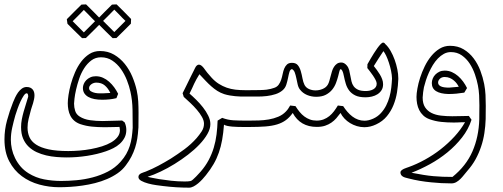

<svg xmlns="http://www.w3.org/2000/svg" viewBox="-20 -593 2308 881"><path d="M614.7 -2.9Q613.3 21.5 609.9 43Q606.4 64.5 599.9 85Q593.3 105.5 583 125.5Q572.8 145.5 557.1 166Q542 186.5 519.8 201.9Q497.6 217.3 471.4 228.5Q445.3 239.7 416.3 247.1Q387.2 254.4 358.4 258.5Q329.6 262.7 302.2 264.4Q274.9 266.1 251.5 266.1Q205.6 266.1 160.6 253.9Q115.7 241.7 80.1 215.3Q44.4 189 22.5 147.2Q0.5 105.5 0.5 46.4Q0.5 2.4 12.2 -40.5Q23.9 -83.5 39.6 -123Q43.5 -132.8 49.3 -145.3Q55.2 -157.7 62.7 -168.5Q70.3 -179.2 80.3 -186.5Q90.3 -193.8 102.5 -193.8Q112.8 -193.8 119.6 -190.4Q126.5 -187 130.6 -181.6Q134.8 -176.3 136.5 -169.4Q138.2 -162.6 138.2 -155.8Q138.2 -147 136.2 -137.5Q134.3 -127.9 131.6 -119.1Q128.9 -110.4 126.2 -102.5Q123.5 -94.7 122.1 -89.4Q116.2 -67.4 111.3 -47.6Q106.4 -27.8 106.4 -7.3Q106.4 16.6 115.2 36.4Q124 56.2 145.5 70.3Q167 84.5 203.1 92.3Q239.3 100.1 293.5 100.1Q317.9 100.1 344.7 97.9Q371.6 95.7 397.9 90.8Q424.3 85.9 448.2 78.4Q472.2 70.8 490.5 60.1Q508.8 49.3 519.5 35.4Q530.3 21.5 530.3 3.9L528.3 -11.7H533.2Q534.2 -11.7 534.7 -11.2Q534.7 -10.7 524.9 -10.5Q515.1 -10.3 502.2 -10Q489.3 -9.8 476.3 -9.5Q463.4 -9.3 457 -9.3Q429.2 -9.3 402.1 -12Q375 -14.6 348.6 -23.4Q332 -29.3 320.8 -39.1Q309.6 -48.8 303 -61.8Q296.4 -74.7 293.7 -89.6Q291 -104.5 291 -119.6Q291 -134.3 294.4 -157.5Q297.9 -180.7 305.2 -207.3Q312.5 -233.9 324.2 -261Q335.9 -288.1 352.3 -309.8Q368.7 -331.5 390.1 -345.2Q411.6 -358.9 439 -358.9Q475.1 -358.9 503.4 -342.3Q531.7 -325.7 552.7 -299.6Q573.7 -273.4 587.2 -241.2Q600.6 -209 607.4 -178.2Q612.8 -153.3 614.3 -127.7Q615.7 -102.1 615.7 -76.2Q615.7 -59.1 615.5 -42Q615.2 -24.9 615.2 -7.8ZM588.9 -6.3Q588.9 -46.9 588.1 -89.6Q587.4 -132.3 578.6 -171.9Q573.2 -197.3 562.3 -225.1Q551.3 -252.9 534.7 -276.4Q518.1 -299.8 495.4 -314.9Q472.7 -330.1 443.4 -330.1Q418 -330.1 398.9 -315.7Q379.9 -301.3 366 -279.5Q352.1 -257.8 343.3 -231.7Q334.5 -205.6 329.1 -181.9Q323.7 -158.2 321.8 -140.6Q319.8 -123 319.8 -117.7Q319.8 -100.1 325 -84Q330.1 -67.9 345.7 -58.1Q365.7 -45.4 393.3 -41.5Q420.9 -37.6 450.7 -37.6Q474.6 -37.6 497.8 -38.8Q521 -40 540.5 -40Q543 -37.6 545.9 -35.9Q548.8 -34.2 551.8 -31.7Q559.6 -15.1 559.6 2.9Q559.6 23.4 551.3 39.1Q543 54.7 529.8 66.7Q516.6 78.6 500 86.9Q483.4 95.2 466.3 101.1Q427.2 114.7 379.9 122.1Q332.5 129.4 286.1 129.4Q263.7 129.4 239.5 127.4Q215.3 125.5 192.1 120.1Q168.9 114.7 147.9 105Q127 95.2 111.1 79.8Q95.2 64.5 85.9 42.5Q76.7 20.5 76.7 -9.8Q76.7 -27.3 80.1 -45.2Q83.5 -63 88.4 -80.3Q93.3 -97.7 98.9 -115Q104.5 -132.3 109.4 -149.4Q109.4 -165 102.5 -165Q96.2 -165 88.6 -153.8Q81.1 -142.6 73.7 -126.7Q66.4 -110.8 60.3 -93.5Q54.2 -76.2 50.3 -63.5Q42 -34.2 35.9 -6.6Q29.8 21 29.8 48.8Q29.8 68.8 34.4 90.3Q39.1 111.8 49.1 132.3Q59.1 152.8 74.2 170.7Q89.4 188.5 110.4 201.7Q144 222.7 182.6 230Q221.2 237.3 260.7 237.3Q293.9 237.3 331.3 233.9Q368.7 230.5 405.3 220.9Q441.9 211.4 475.1 194.3Q508.3 177.2 533.2 149.4Q549.3 131.3 559.3 113.5Q569.3 95.7 575.4 76.7Q581.5 57.6 584.5 37.1Q587.4 16.6 588.9 -6.3ZM486.3 -166.5Q476.1 -188 460.9 -200.9Q445.8 -213.9 421.4 -213.9Q416.5 -213.9 410.6 -212.2Q404.8 -210.4 399.9 -207Q395 -203.6 391.8 -199Q388.7 -194.3 388.7 -189Q388.7 -179.2 397.2 -174.1Q405.8 -168.9 416.5 -166.7Q427.2 -164.6 437.3 -164.6Q447.3 -164.6 450.7 -164.6ZM514.2 -142.6Q498.5 -138.7 482.2 -137Q465.8 -135.3 449.2 -135.3Q429.7 -135.3 413.3 -138.4Q397 -141.6 385.3 -148.2Q373.5 -154.8 366.9 -165Q360.4 -175.3 360.4 -189.5Q360.4 -198.2 364.3 -207.8Q368.2 -217.3 375.7 -225.1Q383.3 -232.9 394.3 -238Q405.3 -243.2 419.4 -243.2Q437 -243.2 452.4 -236.3Q467.8 -229.5 480.7 -218Q493.7 -206.5 504.2 -192.1Q514.6 -177.7 522 -162.6ZM580.6 -484.4Q564 -467.8 547.6 -451.4Q531.2 -435.1 514.2 -418.5Q509.8 -418.5 505.4 -418.2Q501 -418 496.6 -418Q479.5 -434.6 463.1 -450.9Q446.8 -467.3 430.2 -483.9Q429.2 -489.3 428.7 -494.4Q428.2 -499.5 427.2 -504.9Q443.8 -522 460.4 -538.6Q477.1 -555.2 493.7 -571.8Q499 -572.3 504.4 -572.5Q509.8 -572.8 515.1 -572.8Q532.2 -556.2 548.6 -539.6Q564.9 -522.9 581.5 -505.9ZM555.7 -497.1Q547.9 -504.4 541.7 -510.7Q535.6 -517.1 530 -522.9Q524.4 -528.8 518.3 -534.9Q512.2 -541 504.4 -548.8Q491.7 -535.6 478.8 -522.7Q465.8 -509.8 453.1 -497.1Q465.8 -484.4 478.8 -471.4Q491.7 -458.5 504.4 -445.8ZM440.4 -484.4Q423.8 -467.8 407.5 -451.4Q391.1 -435.1 374 -418.5Q369.6 -418.5 365.2 -418.2Q360.8 -418 356.4 -418Q339.4 -434.6 322.8 -450.9Q306.2 -467.3 289.6 -483.9Q288.6 -489.3 288.1 -494.4Q287.6 -499.5 286.6 -504.9Q303.7 -522 320.1 -538.6Q336.4 -555.2 353.5 -571.8Q358.9 -572.3 364.3 -572.5Q369.6 -572.8 375 -572.8Q392.1 -556.2 408.4 -539.6Q424.8 -522.9 441.4 -505.9ZM416 -495.6Q408.2 -502.9 402.1 -509.3Q396 -515.6 390.4 -521.5Q384.8 -527.3 378.7 -533.4Q372.6 -539.6 364.7 -547.4Q352.1 -534.2 339.1 -521.2Q326.2 -508.3 313.5 -495.6Q326.2 -482.9 339.1 -470Q352.1 -457 364.7 -444.3Z M1104.5 -149.9Q1095.2 -149.9 1083.7 -150.1Q1072.3 -150.4 1059.8 -151.6Q1047.4 -152.8 1034.4 -155Q1021.5 -157.2 1008.8 -161.1Q991.2 -167 977.1 -176Q962.9 -185.1 949.7 -196.8Q936.5 -208.5 923.3 -222.4Q910.2 -236.3 895 -252.4Q887.2 -239.7 881.3 -229.2Q875.5 -218.8 870.8 -208.7Q866.2 -198.7 861.3 -187.7Q856.4 -176.8 849.6 -163.6Q863.8 -151.4 880.4 -135Q897 -118.7 911.4 -100.3Q925.8 -82 935.5 -62.3Q945.3 -42.5 945.3 -23.4Q945.3 -2 931.6 22Q918 45.9 895.3 69.8Q872.6 93.8 842.8 116.7Q813 139.6 781 159.4Q749 179.2 717 194.3Q685.1 209.5 657.2 218.3Q656.7 218.3 671.6 221.7Q686.5 225.1 710.7 229Q734.9 232.9 765.4 236.3Q795.9 239.7 827.1 239.7Q835 239.7 841.8 239.3Q848.6 238.8 854 237.8Q857.9 237.3 865.2 231Q872.6 224.6 879.9 217Q887.2 209.5 893.3 202.6Q899.4 195.8 900.9 194.3Q922.9 168.9 937.5 141.4Q952.1 113.8 960.9 84.5Q969.7 55.2 973.6 23.9Q977.5 -7.3 978.5 -39.6Q983.9 -43 989 -45.9Q994.1 -48.8 999.5 -52.2Q1024.9 -42.5 1051.3 -41Q1077.6 -39.6 1104.5 -39.6H1119.1Q1126.5 -39.6 1130.1 -34.9Q1133.8 -30.3 1133.8 -24.9Q1133.8 -19.5 1130.1 -14.9Q1126.5 -10.3 1119.1 -10.3H1104.5Q1089.8 -10.3 1074.5 -10.5Q1059.1 -10.7 1045.9 -12Q1032.7 -13.2 1022.7 -15.4Q1012.7 -17.6 1007.8 -21Q1004.9 17.6 999.3 48.8Q993.7 80.1 984.1 107.4Q974.6 134.8 960.2 159.7Q945.8 184.6 924.8 210.9Q918 219.7 908.7 229.7Q899.4 239.7 889.2 248.3Q878.9 256.8 868.2 262.5Q857.4 268.1 847.7 268.1Q788.6 268.1 729 260.7Q716.8 259.3 697.5 256.6Q678.2 253.9 659.9 249Q641.6 244.1 628.4 236.8Q615.2 229.5 615.2 219.2Q615.2 212.9 618.7 209Q622.1 205.1 627.2 202.4Q632.3 199.7 638.2 198Q644 196.3 648.9 194.3Q679.2 182.1 707.5 167Q735.8 151.9 763.7 134.8Q795.4 114.7 826.4 91.8Q857.4 68.8 882.3 40.5Q894.5 26.4 905.3 10Q916 -6.3 916 -25.4Q916 -40 906.7 -56.4Q897.5 -72.8 883.5 -89.1Q869.6 -105.5 853.3 -120.8Q836.9 -136.2 823.2 -148.4Q821.8 -152.3 820.6 -156.7Q819.3 -161.1 817.9 -165.5Q820.3 -169.9 824.7 -179Q829.1 -188 834.7 -199.2Q840.3 -210.4 846.4 -223.1Q852.5 -235.8 858.2 -247.1Q863.8 -258.3 868.4 -267.3Q873 -276.4 875 -280.8Q878.9 -289.1 883.5 -292.7Q888.2 -296.4 892.6 -296.4Q898.4 -296.4 904.1 -292Q909.7 -287.6 914.6 -281.5Q919.4 -275.4 923.8 -269Q928.2 -262.7 931.6 -258.8L950.7 -236.8Q966.8 -219.2 984.1 -208.3Q1001.5 -197.3 1020.3 -190.7Q1039.1 -184.1 1060.1 -181.6Q1081.1 -179.2 1104.5 -179.2H1119.1Q1126.5 -179.2 1130.1 -174.6Q1133.8 -169.9 1133.8 -164.6Q1133.8 -159.2 1130.1 -154.5Q1126.5 -149.9 1119.1 -149.9Z M1124 -179.2Q1155.3 -179.2 1173.6 -179.7Q1191.9 -180.2 1203.4 -181.6Q1214.8 -183.1 1222.2 -185.1Q1229.5 -187 1238.3 -189.9Q1251.5 -194.3 1258.8 -204.6Q1266.1 -214.8 1270.3 -227.5Q1274.4 -240.2 1277.1 -253.9Q1279.8 -267.6 1284.4 -278.8Q1289.1 -290 1297.1 -297.4Q1305.2 -304.7 1319.8 -304.7Q1337.9 -304.7 1346.7 -293.7Q1355.5 -282.7 1360.1 -266.8Q1364.7 -251 1367.9 -233.4Q1371.1 -215.8 1377.4 -203.1Q1384.3 -190.4 1398.2 -184.3Q1412.1 -178.2 1427.7 -178.2Q1444.8 -178.2 1460.4 -184.8Q1476.1 -191.4 1483.9 -204.1Q1488.3 -211.4 1491.2 -221.7Q1494.1 -231.9 1497.1 -243.4Q1500 -254.9 1503.4 -266.1Q1506.8 -277.3 1512.5 -286.1Q1518.1 -294.9 1526.1 -300.5Q1534.2 -306.2 1546.4 -306.2Q1559.6 -306.2 1571.3 -292.5Q1579.1 -283.2 1582.3 -270.8Q1585.4 -258.3 1587.6 -245.4Q1589.8 -232.4 1592.8 -219.7Q1595.7 -207 1602.8 -197.3Q1609.9 -187.5 1622.8 -181.4Q1635.7 -175.3 1658.2 -175.3Q1667.5 -175.3 1676.5 -177.2Q1685.5 -179.2 1692.6 -183.1Q1699.7 -187 1704.1 -193.4Q1708.5 -199.7 1708.5 -209Q1708.5 -216.3 1703.4 -226.3Q1698.2 -236.3 1691.2 -246.6Q1684.1 -256.8 1677 -266.1Q1669.9 -275.4 1665.5 -280.8Q1665.5 -285.2 1665.8 -289.6Q1666 -293.9 1666 -298.3Q1666.5 -298.8 1670.7 -306.4Q1674.8 -314 1681.4 -325Q1688 -335.9 1695.8 -348.6Q1703.6 -361.3 1711.7 -372.3Q1719.7 -383.3 1726.6 -390.4Q1733.4 -397.5 1737.8 -397.5Q1743.7 -397.5 1747.6 -391.1Q1761.2 -378.9 1772.2 -359.6Q1783.2 -340.3 1791 -318.6Q1798.8 -296.9 1803.2 -274.7Q1807.6 -252.4 1807.6 -234.4V-229.5Q1806.6 -200.7 1801.8 -169.9Q1796.9 -139.2 1785.6 -111.1Q1774.4 -83 1755.1 -59.6Q1735.8 -36.1 1705.6 -22Q1678.7 -9.3 1651.9 -9.3Q1634.3 -9.3 1617.4 -14.4Q1600.6 -19.5 1586.2 -28.3Q1571.8 -37.1 1560.5 -49.1Q1549.3 -61 1542.5 -74.7Q1533.2 -62 1523.2 -50.5Q1513.2 -39.1 1500.5 -30.3Q1487.8 -21.5 1471.7 -16.1Q1455.6 -10.7 1433.6 -10.7Q1357.9 -10.7 1323.2 -74.7Q1309.1 -54.7 1292 -42Q1274.9 -29.3 1251.7 -22.2Q1228.5 -15.1 1197.5 -12.7Q1166.5 -10.3 1124 -10.3H1109.4Q1102.1 -10.3 1098.4 -14.9Q1094.7 -19.5 1094.7 -24.9Q1094.7 -30.3 1098.4 -34.9Q1102.1 -39.6 1109.4 -39.6H1124Q1144 -39.6 1167.2 -40.3Q1190.4 -41 1213.4 -44.9Q1236.3 -48.8 1256.8 -57.4Q1277.3 -65.9 1292 -81.5Q1295.9 -85.4 1298.3 -88.6Q1300.8 -91.8 1302.7 -94.7Q1304.7 -97.7 1306.6 -101.1Q1308.6 -104.5 1311.5 -108.9Q1317.9 -107.9 1323.7 -107.4Q1329.6 -106.9 1335.9 -106Q1344.7 -91.8 1354.7 -79.6Q1364.7 -67.4 1376.5 -58.6Q1388.2 -49.8 1402.1 -44.7Q1416 -39.6 1432.6 -39.6Q1450.7 -39.6 1465.1 -45.2Q1479.5 -50.8 1491.2 -60.3Q1502.9 -69.8 1512.5 -82.5Q1522 -95.2 1530.3 -108.9Q1536.6 -107.9 1542.5 -107.4Q1548.3 -106.9 1554.7 -106Q1563.5 -92.3 1574 -80.1Q1584.5 -67.9 1596.7 -58.6Q1608.9 -49.3 1623 -44.2Q1637.2 -39.1 1652.3 -39.1Q1670.9 -39.1 1691.9 -48.3Q1712.9 -57.6 1728 -74.2Q1742.7 -90.3 1752.2 -109.4Q1761.7 -128.4 1767.3 -148.9Q1772.9 -169.4 1775.4 -190.7Q1777.8 -211.9 1778.8 -232.9Q1778.3 -249 1774.4 -268.1Q1770.5 -287.1 1764.6 -304.9Q1758.8 -322.8 1752 -337.2Q1745.1 -351.6 1739.3 -358.4Q1726.1 -338.9 1716.3 -323.5Q1706.5 -308.1 1695.3 -290Q1702.1 -281.2 1709.5 -271.5Q1716.8 -261.7 1723.1 -251.2Q1729.5 -240.7 1733.6 -229.5Q1737.8 -218.3 1737.8 -206.5Q1737.8 -190.4 1730.7 -179.2Q1723.6 -168 1712.2 -160.6Q1700.7 -153.3 1686.3 -149.9Q1671.9 -146.5 1657.2 -146.5Q1628.4 -146.5 1610.6 -155Q1592.8 -163.6 1582.3 -177.5Q1571.8 -191.4 1566.7 -208.7Q1561.5 -226.1 1558.1 -243.2Q1554.7 -260.7 1550.8 -268.1Q1546.9 -275.4 1543 -275.4Q1539.6 -275.4 1537.4 -266.1Q1535.2 -256.8 1531.5 -242.7Q1527.8 -228.5 1521.7 -212.2Q1515.6 -195.8 1504.2 -181.6Q1492.7 -167.5 1475.1 -158.2Q1457.5 -148.9 1430.7 -148.9Q1408.7 -148.9 1388.9 -157.2Q1369.1 -165.5 1356.4 -182.1Q1349.1 -191.4 1345.9 -205.6Q1342.8 -219.7 1339.8 -233.9Q1336.9 -248 1332.8 -259.8Q1328.6 -271.5 1319.8 -275.9Q1311.5 -274.4 1308.1 -262.9Q1304.7 -251.5 1301.8 -236.1Q1298.8 -220.7 1293.9 -205.1Q1289.1 -189.5 1277.3 -179.2Q1263.2 -167 1244.1 -160.9Q1225.1 -154.8 1204.3 -152.3Q1183.6 -149.9 1162.6 -149.9Q1141.6 -149.9 1124 -149.9H1109.4Q1102.1 -149.9 1098.4 -154.5Q1094.7 -159.2 1094.7 -164.6Q1094.7 -169.9 1098.4 -174.6Q1102.1 -179.2 1109.4 -179.2Z M2085 -194.8Q2082 -201.2 2076.4 -209Q2070.8 -216.8 2062.7 -223.6Q2054.7 -230.5 2044.2 -235.1Q2033.7 -239.7 2020.5 -239.7Q2006.8 -239.7 1998.5 -231.7Q1990.2 -223.6 1990.2 -214.4Q1990.2 -203.1 2002.2 -197Q2014.2 -190.9 2040.5 -190.9ZM2110.4 -168Q2092.3 -165 2074 -163.3Q2055.7 -161.6 2037.1 -161.6Q2000.5 -162.6 1981 -174.8Q1961.4 -187 1961.4 -211.9Q1961.4 -222.2 1965.6 -232.4Q1969.7 -242.7 1977.5 -250.7Q1985.4 -258.8 1996.1 -263.9Q2006.8 -269 2020.5 -269Q2038.1 -269 2053.5 -262.2Q2068.8 -255.4 2081.8 -244.1Q2094.7 -232.9 2105.2 -218.5Q2115.7 -204.1 2123 -189ZM2208.5 -46.9Q2207.5 -14.2 2202.6 17.6Q2197.8 49.3 2187.7 79.3Q2177.7 109.4 2162.4 137.5Q2147 165.5 2124.5 190.9Q2117.2 199.2 2109.4 209.2Q2101.6 219.2 2092.8 228Q2084 236.8 2073.7 242.7Q2063.5 248.5 2051.3 248.5Q2027.3 248.5 2004.9 247.3Q1982.4 246.1 1959 243.7Q1932.6 241.2 1906.2 236.8Q1879.9 232.4 1854 225.6Q1848.1 224.1 1841.6 222.4Q1835 220.7 1829.6 217.8Q1824.2 214.8 1820.8 210Q1817.4 205.1 1817.4 197.8Q1817.4 192.9 1822.3 188.7Q1827.1 184.6 1833.5 181.6Q1839.8 178.7 1845.9 176.8Q1852.1 174.8 1854.5 173.8Q1891.6 160.6 1929.7 139.6Q1967.8 118.7 2002.2 91.8Q2036.6 64.9 2065.7 33.2Q2094.7 1.5 2113.8 -32.2Q2105 -32.2 2098.9 -32Q2092.8 -31.7 2087.4 -31.5Q2082 -31.2 2075.7 -31Q2069.3 -30.8 2060.5 -30.8Q2032.2 -30.8 2004.4 -33.7Q1976.6 -36.6 1949.7 -46.4Q1933.1 -52.7 1921.9 -63.5Q1910.6 -74.2 1903.8 -87.6Q1897 -101.1 1894 -116.7Q1891.1 -132.3 1891.1 -148.4Q1891.1 -163.6 1895.3 -187Q1899.4 -210.4 1907.7 -236.3Q1916 -262.2 1928.7 -288.3Q1941.4 -314.5 1958.5 -335.4Q1975.6 -356.4 1997.1 -369.6Q2018.6 -382.8 2044.9 -382.8Q2080.6 -382.8 2107.4 -366.7Q2134.3 -350.6 2153.3 -325.2Q2172.4 -299.8 2184.1 -268.8Q2195.8 -237.8 2201.7 -207.5Q2206.5 -182.6 2207.8 -157.5Q2209 -132.3 2209 -106.9Q2209 -91.8 2208.7 -76.9Q2208.5 -62 2208.5 -46.9ZM2179.2 -45.4Q2179.2 -61 2179.4 -77.1Q2179.7 -93.3 2179.7 -109.4Q2179.7 -132.8 2178.5 -156Q2177.2 -179.2 2172.9 -201.2Q2168.5 -224.6 2159.4 -251.2Q2150.4 -277.8 2135.5 -300.8Q2120.6 -323.7 2099.1 -338.9Q2077.6 -354 2048.8 -354Q2031.7 -354 2016.8 -345.9Q2002 -337.9 1989.3 -324.7Q1976.6 -311.5 1966.3 -294.7Q1956.1 -277.8 1948 -259.8Q1939.9 -241.7 1934.3 -224.4Q1928.7 -207 1925.3 -192.9Q1922.9 -182.1 1921.6 -169.9Q1920.4 -157.7 1919.4 -145.5Q1919.4 -117.7 1930.4 -100.8Q1941.4 -84 1960 -74.7Q1978.5 -65.4 2003.2 -62.5Q2027.8 -59.6 2055.2 -59.6Q2075.7 -59.6 2095.5 -60.3Q2115.2 -61 2131.3 -61Q2134.3 -56.6 2137.5 -52.2Q2140.6 -47.9 2143.6 -43.5Q2129.4 0.5 2100.1 37.8Q2070.8 75.2 2033.2 106Q1995.6 136.7 1952.9 160.2Q1910.2 183.6 1868.2 199.7Q1898.9 205.6 1923.1 209.5Q1947.3 213.4 1968.8 215.3Q1990.2 217.3 2011.2 218Q2032.2 218.8 2056.2 218.8Q2119.1 168 2147.9 101.6Q2176.8 35.2 2179.2 -45.4Z"/></svg>

Font: XB Kayhan Pook
Style: Regular
Weight: 700
Designer: Behnam
Foundry: Irmug
Version: Version 7.300 2009